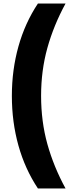

<svg xmlns="http://www.w3.org/2000/svg" viewBox="-20 -871 417 1084"><path d="M47 -330Q47 -476 84 -608.5Q121 -741 194 -851H350Q283 -728 247.5 -600.5Q212 -473 212 -330Q212 -185 247.5 -57.5Q283 70 350 193H194Q121 83 84 -49.5Q47 -182 47 -330Z"/></svg>

Font: Noto Sans Tamil UI SemiCondensed Black
Style: Regular
Weight: 900
Width: 4
Designer: Jelle Bosma - Monotype Design Team
Foundry: Monotype Imaging Inc.
Version: Version 2.004; ttfautohint (v1.8.4.7-5d5b)